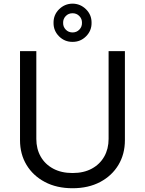

<svg xmlns="http://www.w3.org/2000/svg" viewBox="-20 -1003 781 1035"><path d="M565.4 -727.5H653.3V-247.1Q653.3 -172.4 618.4 -114Q583.5 -55.7 520 -22Q456.5 11.7 371.1 11.7Q285.6 11.7 221.9 -22Q158.2 -55.7 123 -114Q87.9 -172.4 87.9 -247.1V-727.5H175.8V-253.9Q175.8 -200.7 199.2 -159.2Q222.7 -117.7 266.6 -94Q310.5 -70.3 371.1 -70.3Q431.6 -70.3 475.1 -94Q518.6 -117.7 542 -159.2Q565.4 -200.7 565.4 -253.9ZM371.1 -777.3Q328.6 -776.9 298.3 -807.1Q268.1 -837.4 268.6 -879.9Q268.1 -922.9 298.3 -952.9Q328.6 -982.9 371.1 -983.4Q413.6 -982.9 443.8 -952.9Q474.1 -922.9 473.6 -879.9Q474.1 -837.4 443.8 -807.1Q413.6 -776.9 371.1 -777.3ZM371.1 -828.1Q393.1 -828.1 407.7 -843.3Q422.4 -858.4 421.9 -879.9Q422.4 -901.4 407.7 -916.5Q393.1 -931.6 371.1 -931.6Q349.1 -931.6 334.5 -916.5Q319.8 -901.4 320.3 -879.9Q319.8 -858.4 334.5 -843.3Q349.1 -828.1 371.1 -828.1Z"/></svg>

Font: GitLab Sans
Style: Regular
Weight: 400
Designer: Rasmus Andersson
Foundry: Modifications by GitLab B.V., manufactured by rsms
Version: Version 4.000;git-c8fb6b7